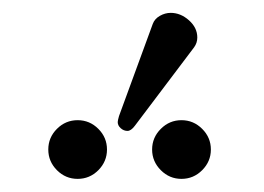

<svg xmlns="http://www.w3.org/2000/svg" viewBox="-20 -806 409 297"><path d="M244.1 -786.1Q259.3 -786.1 272.2 -774.7Q285.2 -763.2 285.2 -748Q285.2 -739.7 280.3 -732.9L188.5 -611.3Q182.6 -603.5 177.2 -603.5Q171.4 -603.5 166.7 -607.7Q162.1 -611.8 162.1 -617.2Q162.1 -619.6 164.1 -626.5L216.3 -769Q219.2 -776.9 227.3 -781.5Q235.4 -786.1 244.1 -786.1ZM228.8 -542.7Q215.3 -556.2 215.3 -574.7Q215.3 -593.3 228.8 -606.7Q242.2 -620.1 260.7 -620.1Q279.3 -620.1 292.7 -606.7Q306.2 -593.3 306.2 -574.7Q306.2 -556.2 292.7 -542.7Q279.3 -529.3 260.7 -529.3Q242.2 -529.3 228.8 -542.7ZM68.1 -542.7Q54.7 -556.2 54.7 -574.7Q54.7 -593.3 68.1 -606.7Q81.5 -620.1 100.1 -620.1Q118.7 -620.1 132.1 -606.7Q145.5 -593.3 145.5 -574.7Q145.5 -556.2 132.1 -542.7Q118.7 -529.3 100.1 -529.3Q81.5 -529.3 68.1 -542.7Z"/></svg>

Font: Libertinage
Style: f
Weight: 400
Designer: OSP
Foundry: OSP
Version: Version 1.0; 2008; OFL relea